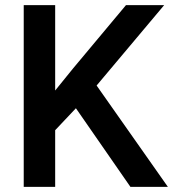

<svg xmlns="http://www.w3.org/2000/svg" viewBox="-20 -731 677 751"><path d="M490.2 0 276.9 -307.6 195.8 -221.7V0H72.8V-710.9H195.8V-377L264.6 -461.9L472.7 -710.9H622.1L357.9 -396.5L636.7 0Z"/></svg>

Font: Mardoto Medium
Style: Regular
Weight: 500
Designer: Christian Robertson, Vahan Hovhannisyan
Foundry: Google
Version: Version 1.000